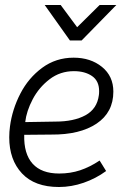

<svg xmlns="http://www.w3.org/2000/svg" viewBox="-20 -739 539 769"><path d="M17 -189Q17 -211 20 -233Q29 -301 61.5 -364Q94 -427 149 -467.5Q204 -508 275 -508Q343 -508 388.5 -471Q434 -434 434 -372Q434 -289 367 -244Q300 -199 185 -200L77 -199Q75 -123 110.5 -83.5Q146 -44 217 -44Q262 -44 301 -57Q340 -70 379 -96L405 -54Q364 -24 315 -7Q266 10 216 10Q119 10 68 -44.5Q17 -99 17 -189ZM376 -358Q377 -363 377 -374Q377 -415 348.5 -434.5Q320 -454 276 -454Q221 -454 178.5 -421.5Q136 -389 111 -341.5Q86 -294 81 -250L202 -252Q276 -252 322.5 -277.5Q369 -303 376 -358ZM159 -719H223L289 -630L379 -719H446L307 -577H260Z"/></svg>

Font: Bellota
Style: Italic
Weight: 400
Italic angle: -7.5°
Designer: Kemie Guaida
Foundry: Kemie Guaida
Version: Version 4.001